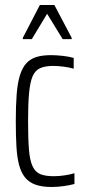

<svg xmlns="http://www.w3.org/2000/svg" viewBox="-20 -738 346 766"><path d="M186 8Q147 8 121 -1.5Q95 -11 79.5 -30.5Q64 -50 56 -80.5Q48 -111 45.5 -154.5Q43 -198 43 -254Q43 -317 46.5 -362Q50 -407 59.5 -437.5Q69 -468 85 -485.5Q101 -503 125 -510.5Q149 -518 183 -518Q206 -518 231.5 -515Q257 -512 274 -507V-464Q257 -469 234.5 -472Q212 -475 192 -475Q160 -475 140 -466Q120 -457 110 -433.5Q100 -410 96 -367Q92 -324 92 -256Q92 -185 95.5 -141.5Q99 -98 110 -74.5Q121 -51 141.5 -43Q162 -35 194 -35Q216 -35 238.5 -38.5Q261 -42 277 -47V-4Q259 1 234 4.5Q209 8 186 8ZM71 -582V-587L139 -718H197L266 -587V-582H230L168 -683L107 -582Z"/></svg>

Font: Saira ExtraCondensed Light
Style: Regular
Weight: 300
Width: 2
Designer: Hector Gatti with collaboration of the Omnibus-Type team
Foundry: Omnibus-Type
Version: Version 1.101